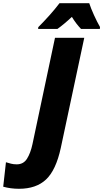

<svg xmlns="http://www.w3.org/2000/svg" viewBox="-176 -949 642 1194"><path d="M181 -769Q222 -798 271 -844Q297 -801 328 -769H445L446 -781Q428 -812 408.5 -855Q389 -898 379 -929H194Q166 -892 130.5 -852.5Q95 -813 62 -780L61 -769ZM202 -29 348 -714H166L26 -53Q14 3 -8 38Q-30 73 -72 73Q-91 73 -107 69Q-123 65 -139 60L-156 212Q-110 225 -58 225Q49 225 110.5 167Q172 109 202 -29Z"/></svg>

Font: Noto Sans Display SemiCondensed Black
Style: Italic
Weight: 900
Width: 4
Designer: Monotype Design team
Foundry: Monotype Imaging Inc.
Version: 1.000